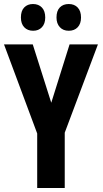

<svg xmlns="http://www.w3.org/2000/svg" viewBox="-20 -935 514 955"><path d="M235 -424 326 -714H467L302 -275V0H165V-271L0 -714H143ZM84 -848Q84 -881 100.5 -898Q117 -915 144 -915Q172 -915 188.5 -897.5Q205 -880 205 -848Q205 -817 188.5 -799.5Q172 -782 145 -782Q117 -782 100.5 -799.5Q84 -817 84 -848ZM261 -848Q261 -881 277.5 -898Q294 -915 322 -915Q350 -915 366.5 -897.5Q383 -880 383 -848Q383 -817 366.5 -799.5Q350 -782 322 -782Q294 -782 277.5 -800Q261 -818 261 -848Z"/></svg>

Font: Noto Sans Display ExtraCondensed
Style: Bold
Weight: 700
Width: 2
Designer: Monotype Design Team
Foundry: Monotype Imaging Inc.
Version: Version 2.003